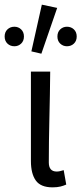

<svg xmlns="http://www.w3.org/2000/svg" viewBox="-51 -794 350 826"><path d="M175 12Q124 12 103 -17.5Q82 -47 82 -101V-486H165Q164 -388 161.5 -285.5Q159 -183 159 -95Q159 -56 193 -56Q205 -56 223 -62L234 0Q223 5 209 8.5Q195 12 175 12ZM11 -595Q-7 -595 -19 -606.5Q-31 -618 -31 -637Q-31 -656 -19 -667.5Q-7 -679 11 -679Q28 -679 40 -667.5Q52 -656 52 -637Q52 -618 40 -606.5Q28 -595 11 -595ZM127 -563 84 -573 129 -774 195 -760ZM237 -595Q220 -595 208 -606.5Q196 -618 196 -637Q196 -656 208 -667.5Q220 -679 237 -679Q255 -679 267 -667.5Q279 -656 279 -637Q279 -618 267 -606.5Q255 -595 237 -595Z"/></svg>

Font: .
Style: 
Weight: 400
Designer: Paul D. Hunt, Dalton Maag
Foundry: Dalton Maag Ltd
Version: Version 1.200